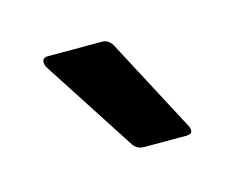

<svg xmlns="http://www.w3.org/2000/svg" viewBox="-39 -749 295 242"><g transform="rotate(-15 108.5 -628.0)"><path d="M125 -557Q116 -557 111 -564L32 -686Q29 -692 30.5 -695.5Q32 -699 37 -699H108Q116 -699 121 -691L186 -568Q191 -557 180 -557Z"/></g></svg>

Font: Sofia Sans Condensed SemiBold
Style: Regular
Weight: 600
Designer: Botio Nikoltchev, Ani Petrova
Foundry: lettersoup
Version: Version 4.101